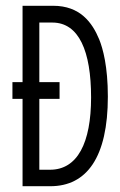

<svg xmlns="http://www.w3.org/2000/svg" viewBox="-20 -643 415 664"><path d="M58 1H154C280 1 353 -99 353 -309C353 -413 336 -475 323 -507C299 -565 257 -623 164 -623H58V-359H23V-301H58ZM116 -56V-301H186V-359H116V-565H161C253 -565 295 -466 295 -306C295 -149 248 -56 153 -56Z"/></svg>

Font: Inconsolata Condensed Thin
Style: Regular
Weight: 100
Width: 3
Monospace: yes
Designer: Raph Levien, Cyreal, Brenton Simpson
Foundry: Raph Levien, Cyreal, Google
Version: Version 3.100